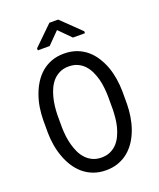

<svg xmlns="http://www.w3.org/2000/svg" viewBox="-167 -1020 933 1130"><g transform="rotate(-20 300.0 -455.0)"><path d="M547.4 -314.5V-395.5Q546.9 -433.6 540.8 -472.7Q534.7 -511.7 522 -547.9Q508.8 -584 489 -615.5Q469.2 -647 441.9 -670.4Q414.6 -693.8 378.9 -707.3Q343.3 -720.7 299.3 -720.7Q255.4 -720.7 220 -707.3Q184.6 -693.8 157.2 -670.4Q129.9 -646.5 110.1 -615Q90.3 -583.5 77.6 -547.4Q64.5 -511.2 58.3 -472.4Q52.2 -433.6 51.8 -395.5V-314.5Q52.2 -276.4 58.6 -237.8Q64.9 -199.2 78.1 -163.1Q90.8 -127 110.8 -95.5Q130.9 -64 158.2 -40.5Q185.5 -17.1 220.9 -3.7Q256.3 9.8 300.3 9.8Q344.2 9.8 379.6 -3.7Q415 -17.1 442.4 -40.5Q469.7 -64 489.5 -95.2Q509.3 -126.5 522 -162.6Q534.7 -198.7 540.8 -237.5Q546.9 -276.4 547.4 -314.5ZM458 -396.5V-314.5Q457.5 -289.1 454.8 -261.2Q452.1 -233.4 445.3 -206.5Q438 -179.2 426.5 -154.5Q415 -129.9 397.9 -111.3Q380.4 -92.3 356.2 -81.1Q332 -69.8 300.3 -69.8Q268.6 -69.8 244.6 -81.1Q220.7 -92.3 203.1 -111.3Q185.5 -129.9 173.8 -154.8Q162.1 -179.7 154.8 -207Q147.5 -233.9 144.3 -261.7Q141.1 -289.6 140.6 -314.5V-396.5Q141.1 -421.4 144.3 -449Q147.5 -476.6 154.8 -503.9Q161.6 -530.8 173.3 -555.4Q185.1 -580.1 202.6 -599.1Q220.2 -617.7 244.1 -628.9Q268.1 -640.1 299.3 -640.1Q331.1 -640.1 355 -629.2Q378.9 -618.2 396.5 -599.6Q414.1 -580.6 425.8 -555.9Q437.5 -531.2 444.8 -504.4Q451.7 -477.1 454.6 -449.5Q457.5 -421.9 458 -396.5ZM457.5 -803.2 336.4 -920.4H281.7L162.1 -803.7V-791H236.3L309.1 -864.7L382.3 -791H457.5Z"/></g></svg>

Font: RobotoMono Nerd Font
Style: Regular
Weight: 400
Monospace: yes
Designer: Google
Version: Version 3.000;Nerd Fonts 3.2.1